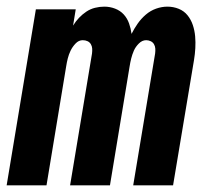

<svg xmlns="http://www.w3.org/2000/svg" viewBox="-27 -558 647 578"><path d="M-7 0 81 -530H201L193 -481Q201 -494 211 -504.5Q221 -515 233 -523Q245 -531 259 -534.5Q273 -538 287 -538Q304 -538 319.5 -532Q335 -526 345.5 -514.5Q356 -503 361.5 -487.5Q367 -472 369 -456Q377 -472 387.5 -487Q398 -502 412 -514Q426 -526 443 -532Q460 -538 477 -538Q495 -538 511 -531.5Q527 -525 537.5 -512Q548 -499 553.5 -482.5Q559 -466 560.5 -448.5Q562 -431 561 -413Q560 -395 557 -377L494 0H374L440 -397Q441 -405 440.5 -412Q440 -419 436.5 -425Q433 -431 426.5 -434Q420 -437 413 -437Q401 -437 391 -427Q381 -417 376 -405.5Q371 -394 368 -382Q365 -370 363 -357L304 0H184L250 -397Q251 -405 250.5 -412Q250 -419 246.5 -425Q243 -431 236.5 -434Q230 -437 222 -437Q210 -437 200.5 -427Q191 -417 185.5 -405.5Q180 -394 177 -382Q174 -370 172 -357L113 0Z"/></svg>

Font: Iosevka Curly Extended
Style: Bold Italic
Weight: 700
Width: 7
Italic angle: -9°
Monospace: yes
Designer: Belleve Invis
Foundry: Belleve Invis
Version: Version 11.1.0; ttfautohint (v1.8.3)